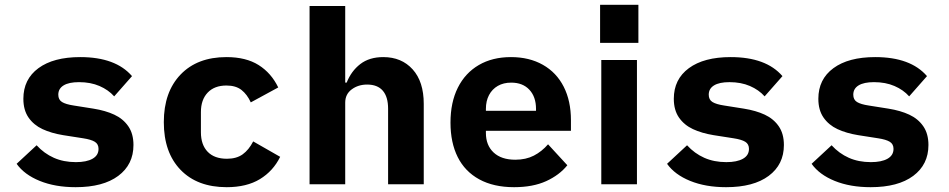

<svg xmlns="http://www.w3.org/2000/svg" viewBox="-20 -765 3940 797"><path d="M49 -85 132 -162Q163 -128 203.5 -110Q244 -92 295 -92Q339 -92 364 -106Q389 -120 389 -147Q389 -167 373.5 -176.5Q358 -186 325 -191L242 -204Q193 -212 156.5 -229Q120 -246 98.5 -277Q77 -308 77 -355Q77 -436 139.5 -482Q202 -528 313 -528Q460 -528 528 -449L454 -365Q430 -392 393 -408Q356 -424 308 -424Q266 -424 244 -410.5Q222 -397 222 -372Q222 -351 237.5 -341.5Q253 -332 286 -327L368 -314Q418 -306 454.5 -289Q491 -272 512.5 -241Q534 -210 534 -163Q534 -82 471 -35Q408 12 294 12Q209 12 145 -14Q81 -40 49 -85Z M660 -258Q660 -383 729.5 -455.5Q799 -528 920 -528Q1001 -528 1053.5 -495Q1106 -462 1135 -402L1021 -340Q1006 -373 982.5 -391.5Q959 -410 920 -410Q870 -410 842 -380.5Q814 -351 814 -300V-216Q814 -164 842 -135Q870 -106 922 -106Q962 -106 987.5 -124.5Q1013 -143 1031 -178L1143 -114Q1114 -55 1059 -21.5Q1004 12 921 12Q799 12 729.5 -60Q660 -132 660 -258Z M1265 -740H1413V-422H1419Q1438 -470 1475.5 -499Q1513 -528 1571 -528Q1647 -528 1693 -477Q1739 -426 1739 -334V0H1591V-314Q1591 -363 1569 -388.5Q1547 -414 1504 -414Q1467 -414 1440 -394Q1413 -374 1413 -339V0H1265Z M1850 -256Q1850 -340 1880.5 -401Q1911 -462 1967.5 -495Q2024 -528 2101 -528Q2177 -528 2233.5 -496Q2290 -464 2320 -405Q2350 -346 2350 -266V-222H1997V-213Q1997 -162 2029 -132Q2061 -102 2119 -102Q2163 -102 2196 -119Q2229 -136 2255 -166L2335 -79Q2302 -38 2247 -13Q2192 12 2114 12Q2029 12 1969.5 -20.5Q1910 -53 1880 -113Q1850 -173 1850 -256ZM1997 -313V-305H2205V-313Q2205 -363 2177.5 -392.5Q2150 -422 2102 -422Q2070 -422 2046.5 -408.5Q2023 -395 2010 -370.5Q1997 -346 1997 -313Z M2630 -745V-587H2471V-745ZM2476 -516H2624V0H2476Z M2749 -85 2832 -162Q2863 -128 2903.5 -110Q2944 -92 2995 -92Q3039 -92 3064 -106Q3089 -120 3089 -147Q3089 -167 3073.5 -176.5Q3058 -186 3025 -191L2942 -204Q2893 -212 2856.5 -229Q2820 -246 2798.5 -277Q2777 -308 2777 -355Q2777 -436 2839.5 -482Q2902 -528 3013 -528Q3160 -528 3228 -449L3154 -365Q3130 -392 3093 -408Q3056 -424 3008 -424Q2966 -424 2944 -410.5Q2922 -397 2922 -372Q2922 -351 2937.5 -341.5Q2953 -332 2986 -327L3068 -314Q3118 -306 3154.5 -289Q3191 -272 3212.5 -241Q3234 -210 3234 -163Q3234 -82 3171 -35Q3108 12 2994 12Q2909 12 2845 -14Q2781 -40 2749 -85Z M3349 -85 3432 -162Q3463 -128 3503.5 -110Q3544 -92 3595 -92Q3639 -92 3664 -106Q3689 -120 3689 -147Q3689 -167 3673.5 -176.5Q3658 -186 3625 -191L3542 -204Q3493 -212 3456.5 -229Q3420 -246 3398.5 -277Q3377 -308 3377 -355Q3377 -436 3439.5 -482Q3502 -528 3613 -528Q3760 -528 3828 -449L3754 -365Q3730 -392 3693 -408Q3656 -424 3608 -424Q3566 -424 3544 -410.5Q3522 -397 3522 -372Q3522 -351 3537.5 -341.5Q3553 -332 3586 -327L3668 -314Q3718 -306 3754.5 -289Q3791 -272 3812.5 -241Q3834 -210 3834 -163Q3834 -82 3771 -35Q3708 12 3594 12Q3509 12 3445 -14Q3381 -40 3349 -85Z"/></svg>

Font: iA Writer Quattro V
Style: Regular
Weight: 400
Designer: Mike Abbink, Paul van der Laan, Pieter van Rosmalen, Oliver Reichenstein
Foundry: Information Architects Inc.
Version: Version 2.000